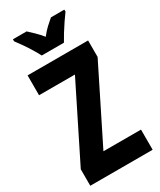

<svg xmlns="http://www.w3.org/2000/svg" viewBox="-231 -1099 900 1080"><g transform="rotate(-30 219.5 -558.5)"><path d="M422 -93H17V-200L255 -678H22V-807H415V-700L178 -224H422ZM147 -864Q138 -882 121 -910Q104 -938 85 -965.5Q66 -993 52 -1011V-1024H141Q156 -1010 177.5 -989.5Q199 -969 219 -944Q240 -971 260.5 -990Q281 -1009 299 -1024H386V-1011Q372 -992 353.5 -965Q335 -938 318.5 -911Q302 -884 291 -864Z"/></g></svg>

Font: Noto Sans Kannada UI ExtraCondensed ExtraBold
Style: Regular
Weight: 800
Width: 2
Designer: Jelle Bosma - Monotype Design Team
Foundry: Monotype Imaging Inc.
Version: Version 2.005; ttfautohint (v1.8.4.7-5d5b)